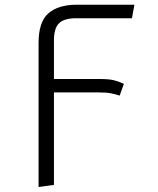

<svg xmlns="http://www.w3.org/2000/svg" viewBox="-20 -558 655 794"><path d="M474.9 -162.6Q458.5 -168.2 439.2 -172.1Q420 -175.9 385.1 -175.9H203.1V206.7L139.5 215.4V-380.5Q139.5 -467.2 180 -502.8Q220.5 -538.5 297.9 -538.5H535.9L525.6 -482.6H295.9Q245.1 -482.6 224.1 -461.8Q203.1 -441 203.1 -391.3V-231.3H392.8Q429.2 -231.3 450 -226.4Q470.8 -221.5 492.3 -211.3Z"/></svg>

Font: Fira Code Light
Style: Regular
Weight: 300
Monospace: yes
Designer: Carrois Corporate, Edenspiekermann AG, Nikita Prokopov
Foundry: Carrois Corporate, Edenspiekermann AG, Nikita Prokopov
Version: Version 6.000; ttfautohint (v1.8.2) -l 8 -r 50 -G 200 -x 14 